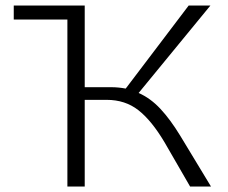

<svg xmlns="http://www.w3.org/2000/svg" viewBox="-20 -678 828 698"><path d="M747 0H671L578 -161Q531 -240 483 -277.5Q435 -315 368 -315H288V0H225V-607H30V-658H288V-361H385Q410 -361 437 -356L666 -658H745L484 -340Q527 -321 563 -282.5Q599 -244 635 -185Z"/></svg>

Font: Ysabeau Semilight
Style: Regular
Weight: 300
Designer: Christian Thalmann (Catharsis Fonts)
Version: Version 0.003